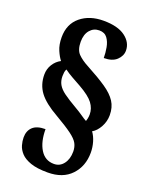

<svg xmlns="http://www.w3.org/2000/svg" viewBox="-160 -842 802 1036"><g transform="rotate(20 240.5 -323.5)"><path d="M246 113Q185 113 148 100Q111 87 92 66.5Q73 46 66.5 23Q60 0 60 -21Q60 -59 83.5 -81Q107 -103 156 -103Q156 -31 183.5 13.5Q211 58 262 58Q296 58 317 30.5Q338 3 338 -40Q338 -66 327 -86.5Q316 -107 283.5 -131Q251 -155 189 -191Q113 -234 81 -277Q49 -320 49 -378Q49 -410 65.5 -436.5Q82 -463 109 -477Q95 -494 81.5 -525Q68 -556 68 -599Q68 -675 119.5 -717.5Q171 -760 251 -760Q333 -760 376 -728Q419 -696 419 -649Q419 -619 394 -595Q369 -571 320 -571Q320 -600 314.5 -630.5Q309 -661 293.5 -682Q278 -703 247 -703Q215 -703 194 -678.5Q173 -654 173 -611Q173 -565 195 -542.5Q217 -520 255 -500Q326 -462 370 -432Q414 -402 435 -369.5Q456 -337 456 -292Q456 -256 438.5 -224Q421 -192 396 -178Q412 -156 420.5 -126.5Q429 -97 429 -67Q429 11 381 62Q333 113 246 113ZM346 -219Q348 -224 350.5 -235Q353 -246 353 -259Q353 -293 331 -322.5Q309 -352 249 -386Q222 -401 197 -415Q172 -429 152 -444Q147 -436 145.5 -425Q144 -414 144 -403Q144 -376 155.5 -355.5Q167 -335 193.5 -315.5Q220 -296 265 -270Q296 -252 313.5 -239.5Q331 -227 346 -219Z"/></g></svg>

Font: Noto Serif Lao Condensed Black
Style: Regular
Weight: 900
Width: 3
Designer: Monotype Design Team
Foundry: Monotype Imaging Inc.
Version: Version 2.003; ttfautohint (v1.8.4.7-5d5b)